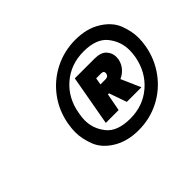

<svg xmlns="http://www.w3.org/2000/svg" viewBox="-98 -878 762 762"><g transform="rotate(-45 283.0 -497.0)"><path d="M383 -713Q446 -713 490.5 -685.5Q535 -658 550.5 -618Q566 -578 566 -541Q566 -520 562 -497Q551 -435 514.5 -385.5Q478 -336 424 -308.5Q370 -281 307 -281Q244 -281 199 -308.5Q154 -336 138.5 -376.5Q123 -417 123 -453Q123 -474 127 -497Q138 -560 174.5 -609Q211 -658 265.5 -685.5Q320 -713 383 -713ZM316 -337Q388 -337 439 -381Q490 -425 503 -497Q506 -515 506 -532Q506 -580 475.5 -618.5Q445 -657 373 -657Q301 -657 250 -613Q199 -569 187 -497Q183 -478 183 -460Q183 -413 213.5 -375Q244 -337 316 -337ZM449 -537Q445 -516 431.5 -500Q418 -484 399 -476L435 -394H353L327 -468H321L307 -394H235L273 -606H384Q419 -606 434.5 -589Q450 -572 450 -550Q450 -544 449 -537ZM328 -517H356Q372 -517 375 -532Q375 -534 375 -535Q375 -546 361 -546H333Z"/></g></svg>

Font: Fz Poppins
Style: Bold Italic
Weight: 700
Italic angle: -10°
Designer: Ninad Kale (Devanagari), Jonny Pinhorn (Latin)
Foundry: Indian Type Foundry
Version: Vit hóa bi Vntype.Com & FontZin.Com